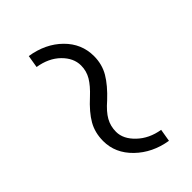

<svg xmlns="http://www.w3.org/2000/svg" viewBox="3 -613 636 636"><g transform="rotate(45 320.5 -295.0)"><path d="M596.7 -361.3Q585.9 -294.9 543 -250.7Q500 -206.5 443.4 -206.5Q404.3 -206.5 373.8 -223.9Q343.3 -241.2 308.6 -279.3Q283.7 -306.2 262 -319.1Q240.2 -332 214.4 -332Q179.7 -332 150.6 -302.5Q121.6 -272.9 113.8 -224.1L69.8 -231.4Q80.6 -299.3 122.6 -341.8Q164.6 -384.3 222.7 -384.3Q261.2 -384.3 292.2 -366Q323.2 -347.7 357.4 -311Q381.8 -282.7 403.6 -270.5Q425.3 -258.3 451.7 -258.3Q485.4 -258.3 515.1 -289.6Q544.9 -320.8 552.7 -368.7Z"/></g></svg>

Font: Franko
Style: Light Italic
Weight: 300
Designer: Google
Version: Version 1.200310; 2013